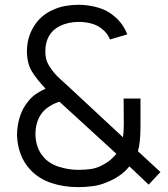

<svg xmlns="http://www.w3.org/2000/svg" viewBox="-20 -754 691 789"><path d="M301.7 15Q241.3 15 190.2 -2.3Q139 -19.7 104.3 -56.7Q77.7 -85.5 64.6 -121.3Q51.5 -157.2 50 -197Q49.7 -235 61 -272.4Q72.3 -309.8 97 -339Q111.5 -357 129.8 -369.1Q148.2 -381.2 167.3 -389.7Q130 -428.7 110.3 -461.9Q90.7 -495.2 90.7 -543.3Q90.7 -599.2 118.9 -645.2Q147.2 -691.2 197 -713.3Q222.5 -725 249.3 -729.7Q276.2 -734.3 302.3 -734.3Q342.8 -734.3 381.8 -723.2Q420.8 -712.2 448.7 -688Q467.2 -673.3 481.1 -653.7Q495 -634 503 -612.7L432 -591.7Q421.3 -618.7 397 -637Q378 -651.8 353.3 -657.9Q328.7 -664 303.7 -664Q261.2 -664 226.3 -647.3Q196.5 -632.5 181.4 -606Q166.3 -579.5 166.3 -544Q166.3 -513.3 176.3 -493.7Q186.3 -474 205.7 -451Q216.5 -439 230.1 -426.8Q243.7 -414.7 257.7 -401.7L485.3 -190Q487.3 -203.8 488 -217.2Q488.7 -230.5 488.7 -243.7L488 -349H557.3V-238.7Q557.3 -199 554.5 -173.9Q551.7 -148.8 546.7 -132.7L639.3 -47L591 4.7L511.7 -70.3Q494.8 -48.8 469.8 -31.8Q444.7 -14.8 419.7 -5.3Q392.3 6.7 362.3 10.8Q332.3 15 301.7 15ZM302.3 -56Q330.8 -56 354 -59.5Q377.2 -63 398 -74Q424.3 -88 437.4 -100.2Q450.5 -112.5 458.3 -122L224.3 -336Q203.5 -329.5 185.2 -318.3Q167 -307.2 154 -291.7Q139.3 -273.7 132.3 -250Q125.3 -226.3 125.7 -200.3Q126.3 -173.2 134.8 -149.8Q143.2 -126.3 159.3 -108.3Q182.8 -81 222.5 -68.5Q262.2 -56 302.3 -56Z"/></svg>

Font: Manrope Variable Light
Style: Regular
Weight: 200
Designer: Mikhail Sharanda
Foundry: Mikhail Sharanda
Version: Version 4.505